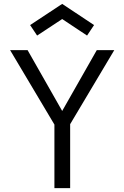

<svg xmlns="http://www.w3.org/2000/svg" viewBox="-20 -968 640 988"><path d="M341 0H260V-327L32 -710H122L300 -397L478 -710H568L341 -329ZM171 -785 135 -839 300 -948 464 -839 428 -785 300 -870Z"/></svg>

Font: Orbit
Style: Regular
Weight: 400
Designer: Sooun Cho
Foundry: JAMO
Version: Version 1.000; ttfautohint (v1.8.4.7-5d5b);gftools[0.9.29]